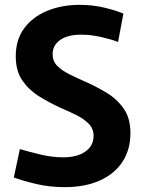

<svg xmlns="http://www.w3.org/2000/svg" viewBox="-20 -760 594 792"><path d="M246 12Q184 12 127.5 -1.5Q71 -15 37 -28L62 -145Q99 -134 147 -122.5Q195 -111 241 -111Q297 -111 331.5 -134.5Q366 -158 366 -200Q366 -229 346 -249.5Q326 -270 294.5 -285.5Q263 -301 226 -317Q183 -337 141.5 -362.5Q100 -388 72.5 -427.5Q45 -467 45 -528Q45 -596 79.5 -643Q114 -690 174 -715Q234 -740 309 -740Q361 -740 408 -729Q455 -718 489 -704L467 -587Q441 -597 398.5 -607Q356 -617 314 -617Q259 -617 228 -595Q197 -573 197 -536Q197 -508 216 -488.5Q235 -469 266.5 -453.5Q298 -438 334 -422Q377 -403 419.5 -377.5Q462 -352 490 -312.5Q518 -273 518 -211Q518 -143 485.5 -93Q453 -43 392 -15.5Q331 12 246 12Z"/></svg>

Font: Murecho SemiBold
Style: Regular
Weight: 600
Designer: Neil Summerour
Foundry: Positype
Version: Version 1.010; ttfautohint (v1.8.3)